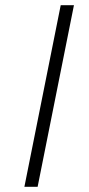

<svg xmlns="http://www.w3.org/2000/svg" viewBox="-20 -720 343 740"><path d="M74 0 214 -700H265L125 0Z"/></svg>

Font: Montserrat Light
Style: Italic
Weight: 300
Italic angle: -11.3°
Designer: Julieta Ulanovsky
Foundry: Julieta Ulanovsky
Version: Version 9.000; ttfautohint (v1.8.4.7-5d5b)